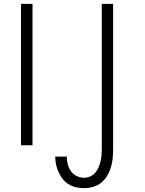

<svg xmlns="http://www.w3.org/2000/svg" viewBox="-20 -755 753 998"><path d="M89 0V-735H149V0ZM417 223Q396 223 375.5 218.5Q355 214 337 203Q319 192 306 175.5Q293 159 284.5 140Q276 121 271.5 100.5Q267 80 267 59H327Q327 79 332 98.5Q337 118 348.5 134.5Q360 151 378.5 160Q397 169 417 169Q433 169 448 162.5Q463 156 474 144Q485 132 491.5 117Q498 102 502 86.5Q506 71 507.5 55Q509 39 509 23V-735H568V23Q568 46 565.5 70Q563 94 556 116.5Q549 139 536.5 159.5Q524 180 505.5 195Q487 210 463.5 216.5Q440 223 417 223Z"/></svg>

Font: Iosevka QP Light
Style: Regular
Weight: 300
Designer: Belleve Invis
Foundry: Belleve Invis
Version: Version 20.0.0; ttfautohint (v1.8.4)